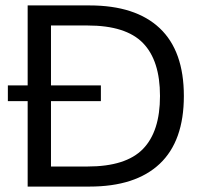

<svg xmlns="http://www.w3.org/2000/svg" viewBox="-20 -688 750 708"><path d="M658 -334Q658 -168 569 -84Q480 0 310 0H82V-315H9V-373H82V-668H310Q480 -668 569 -584Q658 -500 658 -334ZM570 -334Q570 -465 507 -529.5Q444 -594 303 -594H168V-373H352V-315H168V-74H303Q444 -74 507 -138.5Q570 -203 570 -334Z"/></svg>

Font: Gantari
Style: Regular
Weight: 400
Designer: Anugrah Pasau
Foundry: Lafontype
Version: Version 1.000; ttfautohint (v1.8.4)